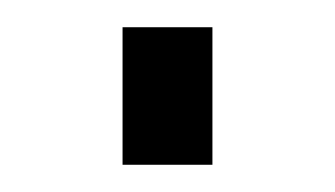

<svg xmlns="http://www.w3.org/2000/svg" viewBox="-20 -121 246 141"><path d="M70 0V-101H136V0Z"/></svg>

Font: Titillium Web Light
Style: Regular
Weight: 300
Version: Version 1.002;PS 57.000;hotconv 1.0.70;makeotf.lib2.5.55311